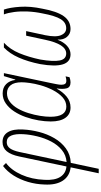

<svg xmlns="http://www.w3.org/2000/svg" viewBox="347 -928 818 1553"><g transform="rotate(-90 756.5 -151.0)"><path d="M132 238 180 11Q109 3 72.5 -52Q36 -107 41 -200Q43 -269 62 -333.5Q81 -398 114 -450.5Q147 -503 191 -536L215 -512Q157 -469 120 -386Q83 -303 79 -201Q74 -118 102.5 -73Q131 -28 187 -23L268 -406Q282 -472 310 -506Q338 -540 385 -540Q439 -540 465 -496Q491 -452 486 -373Q483 -310 466 -244Q449 -178 416 -121Q383 -64 333 -27.5Q283 9 216 12L168 238ZM223 -22Q279 -26 320.5 -60.5Q362 -95 389 -147Q416 -199 430.5 -258.5Q445 -318 448 -371Q452 -435 436.5 -470.5Q421 -506 384 -506Q352 -506 333.5 -480Q315 -454 304 -403Z M664 10Q610 10 580.5 -31.5Q551 -73 551 -150Q551 -196 560 -249Q569 -302 587 -353Q605 -404 632.5 -446Q660 -488 696.5 -513.5Q733 -539 778 -539Q825 -539 853 -511Q881 -483 887 -437H890L918 -529H942L862 -150Q857 -125 852.5 -102.5Q848 -80 848 -64Q848 -45 855 -34.5Q862 -24 880 -24Q886 -24 895 -25Q904 -26 916 -30L909 2Q885 10 868 10Q827 10 819 -21.5Q811 -53 818 -101H816Q790 -53 752 -21.5Q714 10 664 10ZM671 -24Q713 -24 746.5 -54.5Q780 -85 804.5 -132.5Q829 -180 844 -233Q857 -280 862.5 -320Q868 -360 868 -385Q868 -445 844 -474.5Q820 -504 780 -504Q740 -504 709 -480Q678 -456 655.5 -416.5Q633 -377 618.5 -330Q604 -283 596.5 -236.5Q589 -190 589 -153Q589 -24 671 -24Z M1094 10Q972 10 1015 -236Q1035 -335 1067.5 -408.5Q1100 -482 1149 -529H1188Q1134 -479 1103 -404Q1072 -329 1052 -235Q1034 -129 1044.5 -77Q1055 -25 1101 -25Q1176 -25 1212 -196L1245 -349H1282L1249 -196Q1231 -108 1249 -66.5Q1267 -25 1305 -25Q1351 -25 1378.5 -69.5Q1406 -114 1425 -217Q1438 -278 1440.5 -337Q1443 -396 1436.5 -445.5Q1430 -495 1417 -529H1456Q1473 -481 1478.5 -398Q1484 -315 1463 -217Q1442 -101 1403 -45.5Q1364 10 1299 10Q1260 10 1235.5 -18.5Q1211 -47 1213 -93H1211Q1194 -47 1163 -18.5Q1132 10 1094 10Z"/></g></svg>

Font: Noto Sans Condensed ExtraLight
Style: Italic
Weight: 200
Width: 3
Italic angle: -12°
Designer: Monotype Design Team
Foundry: Monotype Imaging Inc.
Version: Version 2.013; ttfautohint (v1.8.4.7-5d5b)